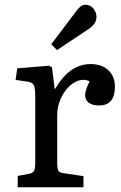

<svg xmlns="http://www.w3.org/2000/svg" viewBox="-20 -792 513 812"><path d="M55 0V-48L103 -57Q119 -60 124 -69.5Q129 -79 129 -105V-385Q129 -420 123 -432Q117 -444 95 -447L46 -454L53 -503L188 -514L200 -507L211 -417H214Q274 -521 363 -521Q410 -521 438 -495Q466 -469 466 -425Q466 -346 399 -346Q371 -346 355.5 -357.5Q340 -369 340 -390Q340 -410 359 -448Q337 -459 313 -451.5Q289 -444 268.5 -422.5Q248 -401 235 -370.5Q222 -340 222 -306V-103Q222 -79 226.5 -70.5Q231 -62 247 -60L333 -47V0ZM221 -580 197 -605 301 -743Q312 -758 321 -765Q330 -772 340 -772Q362 -772 375 -756Q388 -740 388 -721Q388 -705 379 -692Q370 -679 353 -668Z"/></svg>

Font: Literata 12pt
Style: Regular
Weight: 400
Designer: Latin by Veronika Burian and Jose Scaglione. Greek by Irene Vlachou. Cyrillic by Vera Evstafieva.
Foundry: TypeTogether
Version: Version 3.002